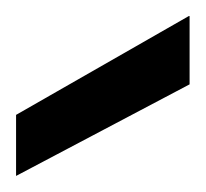

<svg xmlns="http://www.w3.org/2000/svg" viewBox="-20 -758 256 239"><path d="M0 -539V-615L215 -738H216V-653Z"/></svg>

Font: DM Sans 28pt Medium
Style: Regular
Weight: 500
Version: Version 4.004;gftools[0.9.30]